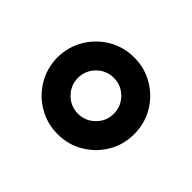

<svg xmlns="http://www.w3.org/2000/svg" viewBox="-85 -863 604 604"><g transform="rotate(45 216.5 -561.5)"><path d="M216.8 -391.1Q169.4 -391.1 130.6 -414.1Q91.8 -437 68.8 -475.8Q45.9 -514.6 45.4 -561.5Q45.9 -608.9 68.8 -647.7Q91.8 -686.5 130.6 -709.5Q169.4 -732.4 216.8 -732.4Q263.7 -732.4 302.5 -709.5Q341.3 -686.5 364.3 -647.7Q387.2 -608.9 387.2 -561.5Q387.2 -514.6 364.3 -475.8Q341.3 -437 302.5 -414.1Q263.7 -391.1 216.8 -391.1ZM216.8 -481.9Q249.5 -481.9 272.9 -505.4Q296.4 -528.8 296.4 -561.5Q296.4 -594.7 272.9 -618.2Q249.5 -641.6 216.8 -641.6Q183.6 -641.6 160.2 -618.2Q136.7 -594.7 136.7 -561.5Q136.7 -528.8 160.2 -505.4Q183.6 -481.9 216.8 -481.9Z"/></g></svg>

Font: Inter Display Semi Bold
Style: Regular
Weight: 600
Designer: Rasmus Andersson
Foundry: rsms
Version: Version 4.000;git-37864ae